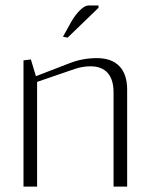

<svg xmlns="http://www.w3.org/2000/svg" viewBox="-20 -690 552 710"><path d="M344.2 -661.1 230 -550.8 212.9 -554.2 243.2 -608.9Q257.3 -633.8 275.4 -651.9Q293.5 -669.9 308.1 -669.9H344.2ZM117.2 -387.2V0H66.9V-466.8L94.2 -470.2L112.8 -408.2L236.8 -456.1Q285.2 -475.1 337.9 -475.1Q392.6 -475.1 421.4 -445.3Q450.2 -415.5 450.2 -358.9V0H399.9V-349.1Q399.9 -395.5 378.2 -420.2Q356.4 -444.8 314.9 -444.8Q285.2 -444.8 256.8 -435.1Z"/></svg>

Font: Resagokr
Style: Light
Weight: 300
Designer: gluk
Foundry: gluk
Version: Version 0.95